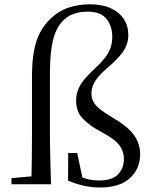

<svg xmlns="http://www.w3.org/2000/svg" viewBox="-20 -836 691 871"><path d="M32 0V-27.8L149.7 -38.6H167.9V0ZM122.1 0Q125.1 -114.3 125.1 -228.5V-487.9Q125.1 -557.9 134.5 -606.6Q143.8 -655.3 162.7 -690.3Q181.7 -725.4 209.9 -751.8Q247.4 -787.4 292.6 -801.9Q337.7 -816.5 387.3 -816.5Q443.5 -816.5 482.4 -798.7Q521.2 -781 541.7 -749.4Q562.1 -717.7 562.1 -677.2Q562.1 -634.8 537.1 -600.2Q512.2 -565.7 467.9 -528.7Q432.1 -498.4 413.4 -470.7Q394.8 -443.1 394.8 -412.8Q394.8 -390.6 404.2 -373.6Q413.6 -356.7 433.8 -340.5Q453.9 -324.4 486.2 -305.2Q559.6 -262.8 587.6 -223.6Q615.7 -184.3 615.7 -137.4Q615.7 -69.6 568.9 -27.5Q522.1 14.6 433.9 14.6Q396.2 14.6 360.5 6.6Q324.7 -1.4 288.9 -16.4L289.4 -141.8H330.1L357.5 -13.7L317.8 -45.9Q347.5 -31.6 373.7 -24.4Q399.8 -17.3 431.3 -17.3Q488.5 -17.3 515.3 -44.8Q542.1 -72.4 542.1 -115.9Q542.1 -149.4 521.3 -177.4Q500.5 -205.3 439.3 -237.6Q389 -264.1 357.2 -296.1Q325.3 -328.1 325.3 -379.5Q325.3 -409.9 336.5 -434.5Q347.7 -459.1 367.6 -481.7Q387.6 -504.4 412.6 -527.3Q450 -561.6 469.7 -593.9Q489.4 -626.2 489.4 -668.1Q489.4 -716.9 463.2 -750.1Q437.1 -783.2 377.8 -783.2Q341.5 -783.2 312.4 -772.4Q283.3 -761.6 260.4 -736.4Q242 -715.7 230.2 -685.5Q218.3 -655.2 212.4 -609.1Q206.5 -562.9 206.5 -493V-228.5Q206.5 -171.9 208.3 -114.3Q210.1 -56.6 211.3 0Z"/></svg>

Font: Noto Serif HK
Style: Regular
Weight: 200
Designer: Ryoko NISHIZUKA 西塚涼子 (kana & ideographs); Frank Grießhammer (Latin, Greek & Cyrillic); Wenlong ZHANG 张文龙 (bopomofo); San
Foundry: Adobe
Version: Version 2.001;hotconv 1.1.0;makeotfexe 2.6.0